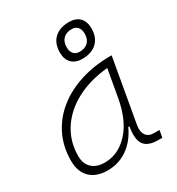

<svg xmlns="http://www.w3.org/2000/svg" viewBox="-190 -916 965 1046"><g transform="rotate(-30 293.0 -393.0)"><path d="M181.6 10.3Q110.8 10.3 72 -27.8Q33.2 -65.9 33.2 -135.3Q33.2 -223.1 68.4 -294.7Q103.5 -366.2 167 -417Q230.5 -467.8 316.4 -495.1Q402.3 -522.5 503.4 -522.5H512.2L442.4 -126Q435.1 -85.4 450.4 -62.7Q465.8 -40 500.5 -40H534.7L526.9 4.9H503.9Q436 4.9 412.8 -29.5Q389.6 -64 402.8 -138.7H395.5Q362.3 -66.9 306.9 -28.3Q251.5 10.3 181.6 10.3ZM189 -34.7Q274.9 -34.7 339.8 -105.5Q404.8 -176.3 427.2 -306.2L457 -474.6Q341.8 -463.4 257.3 -418Q172.9 -372.6 126.5 -300.5Q80.1 -228.5 80.1 -137.7Q80.1 -88.9 108.9 -61.8Q137.7 -34.7 189 -34.7ZM364.7 -585Q322.8 -585 299.1 -609.1Q275.4 -633.3 275.4 -676.3Q275.4 -732.9 308.8 -764.4Q342.3 -795.9 401.9 -795.9Q443.8 -795.9 467.3 -772Q490.7 -748 490.7 -704.6Q490.7 -648.4 457.5 -616.7Q424.3 -585 364.7 -585ZM372.1 -626Q406.2 -626 425.3 -645Q444.3 -664.1 444.3 -698.2Q444.3 -725.1 431.2 -740Q418 -754.9 394.5 -754.9Q360.4 -754.9 341.1 -735.8Q321.8 -716.8 321.8 -682.6Q321.8 -655.8 335 -640.9Q348.1 -626 372.1 -626Z"/></g></svg>

Font: Cascadia Code NF ExtraLight
Style: Italic
Weight: 200
Italic angle: -10°
Monospace: yes
Designer: Aaron Bell
Foundry: Saja Typeworks
Version: Version 2404.023; ttfautohint (v1.8.4)